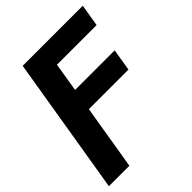

<svg xmlns="http://www.w3.org/2000/svg" viewBox="-229 -636 955 955"><g transform="rotate(-45 248.5 -158.5)"><path d="M-23.4 204.1 96.7 -522.5H519.5L500 -405.8H221.2L196.3 -253.4H474.6L455.6 -137.2H177.2L120.6 204.1Z"/></g></svg>

Font: Inter 28pt
Style: Bold Italic
Weight: 700
Italic angle: -9.3988°
Designer: Rasmus Andersson
Foundry: rsms
Version: Version 4.001;git-66647c0bb